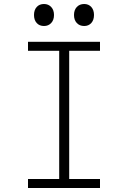

<svg xmlns="http://www.w3.org/2000/svg" viewBox="-20 -940 640 960"><path d="M480 0H120V-45H276V-686H120V-731H480V-686H326V-45H480ZM150 -865Q150 -890 163.5 -905Q177 -920 200 -920Q222 -920 236 -905Q250 -890 250 -865Q250 -840 236 -825Q222 -810 200 -810Q177 -810 163.5 -825Q150 -840 150 -865ZM350 -865Q350 -890 364 -905Q378 -920 401 -920Q423 -920 436.5 -905Q450 -890 450 -865Q450 -840 436.5 -825Q423 -810 401 -810Q378 -810 364 -825Q350 -840 350 -865Z"/></svg>

Font: JetBrains Mono Extra Light
Style: Regular
Weight: 200
Monospace: yes
Designer: Philipp Nurullin, Konstantin Bulenkov
Foundry: JetBrains
Version: 2.002